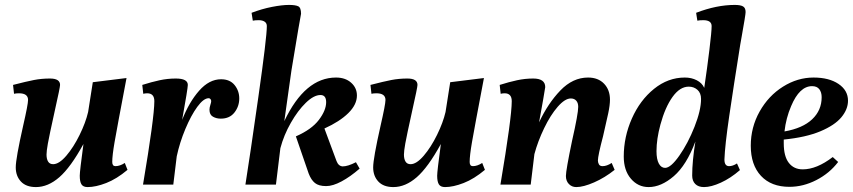

<svg xmlns="http://www.w3.org/2000/svg" viewBox="-20 -750 3465 780"><path d="M44 -70Q44 -106 74 -239Q94 -326 94 -344Q94 -371 57 -371Q45 -371 37 -369L33 -405Q87 -419 118 -425Q149 -431 183 -431Q224 -431 224 -405Q224 -395 203 -302Q180 -198 174.5 -167Q169 -136 169 -122Q169 -104 175.5 -93.5Q182 -83 196 -83Q220 -83 249.5 -117.5Q279 -152 303.5 -202Q328 -252 338 -295L357 -416L494 -433Q455 -228 445.5 -173Q436 -118 436 -92Q436 -75 449 -75Q467 -75 487 -88L498 -60Q454 -23 411.5 -6.5Q369 10 336 10Q318 10 311 -1Q304 -12 304 -36Q304 -54 319 -165Q267 -70 221 -30Q175 10 126 10Q86 10 65 -12.5Q44 -35 44 -70Z M607 -339Q607 -371 578 -371Q570 -371 562 -369L558 -405Q596 -417 628.5 -424Q661 -431 694 -431Q743 -431 743 -405Q743 -391 720 -263Q748 -335 789 -381.5Q830 -428 878 -428Q914 -428 933 -404.5Q952 -381 952 -350Q952 -318 932.5 -293Q913 -268 877 -268Q859 -268 845 -276Q831 -284 831 -304Q831 -313 834.5 -323.5Q838 -334 838 -339Q838 -344 835 -347.5Q832 -351 828 -351Q807 -351 781.5 -316Q756 -281 733 -226Q710 -171 698 -115L684 0H561Q607 -273 607 -339Z M1234 -45 1182 -196Q1246 -224 1275.5 -263Q1305 -302 1305 -335Q1305 -364 1282 -364Q1255 -364 1222.5 -332.5Q1190 -301 1161.5 -251Q1133 -201 1119 -148L1101 0H977Q995 -113 1029.5 -355.5Q1064 -598 1064 -644Q1064 -656 1055 -662Q1046 -668 1031 -668Q1016 -668 1007 -666L1002 -698Q1044 -714 1085 -722Q1126 -730 1154 -730Q1180 -730 1191.5 -724.5Q1203 -719 1203 -694Q1201 -688 1164 -464L1135 -258Q1219 -435 1345 -435Q1383 -435 1406.5 -414Q1430 -393 1430 -362Q1430 -325 1395 -290.5Q1360 -256 1298 -228L1347 -96Q1355 -75 1372 -74Q1393 -74 1426 -91L1441 -65Q1403 -32 1367.5 -13Q1332 6 1305 6Q1275 6 1259.5 -6.5Q1244 -19 1234 -45Z M1496 -70Q1496 -106 1526 -239Q1546 -326 1546 -344Q1546 -371 1509 -371Q1497 -371 1489 -369L1485 -405Q1539 -419 1570 -425Q1601 -431 1635 -431Q1676 -431 1676 -405Q1676 -395 1655 -302Q1632 -198 1626.5 -167Q1621 -136 1621 -122Q1621 -104 1627.5 -93.5Q1634 -83 1648 -83Q1672 -83 1701.5 -117.5Q1731 -152 1755.5 -202Q1780 -252 1790 -295L1809 -416L1946 -433Q1907 -228 1897.5 -173Q1888 -118 1888 -92Q1888 -75 1901 -75Q1919 -75 1939 -88L1950 -60Q1906 -23 1863.5 -6.5Q1821 10 1788 10Q1770 10 1763 -1Q1756 -12 1756 -36Q1756 -54 1771 -165Q1719 -70 1673 -30Q1627 10 1578 10Q1538 10 1517 -12.5Q1496 -35 1496 -70Z M2279 -35Q2279 -58 2304 -178Q2329 -288 2329 -316Q2329 -332 2321 -341Q2313 -350 2299 -350Q2275 -350 2245.5 -316Q2216 -282 2190.5 -229Q2165 -176 2151 -124L2136 0H2013Q2059 -273 2059 -339Q2059 -371 2030 -371Q2022 -371 2014 -369L2010 -405Q2048 -417 2080.5 -424Q2113 -431 2146 -431Q2195 -431 2195 -396Q2191 -368 2170 -253Q2206 -330 2256.5 -382.5Q2307 -435 2369 -435Q2410 -435 2434 -410Q2458 -385 2458 -345Q2458 -323 2451 -290Q2444 -257 2430 -197Q2409 -117 2409 -98Q2409 -90 2413 -82.5Q2417 -75 2428 -75Q2445 -75 2465 -88L2477 -60Q2437 -28 2393.5 -9Q2350 10 2321 10Q2303 10 2291 -2.5Q2279 -15 2279 -35Z M2514 -114Q2514 -194 2547 -268.5Q2580 -343 2637 -389Q2694 -435 2762 -435Q2789 -435 2810.5 -424Q2832 -413 2841 -393Q2853 -474 2862 -548Q2871 -622 2871 -644Q2871 -668 2837 -668Q2822 -668 2813 -666L2808 -698Q2891 -730 2965 -730Q2988 -730 2998.5 -724Q3009 -718 3009 -701Q3009 -690 2993 -601L2987 -567Q2960 -398 2942.5 -278.5Q2925 -159 2923 -102Q2923 -75 2942 -75Q2957 -75 2974 -86L2986 -59Q2948 -26 2908.5 -8Q2869 10 2840 10Q2817 10 2804.5 -2.5Q2792 -15 2792 -37Q2792 -95 2805 -175Q2769 -79 2717.5 -34.5Q2666 10 2615 10Q2572 10 2543 -24Q2514 -58 2514 -114ZM2828 -348Q2828 -372 2813.5 -385Q2799 -398 2778 -398Q2742 -398 2712 -356Q2682 -314 2663 -244Q2647 -185 2647 -136Q2647 -103 2656.5 -85.5Q2666 -68 2682 -68Q2705 -68 2740 -118Q2775 -168 2801.5 -235Q2828 -302 2828 -348Z M3030 -158Q3030 -233 3066 -297Q3102 -361 3161 -398Q3220 -435 3285 -435Q3348 -435 3386.5 -409Q3425 -383 3425 -341Q3425 -306 3398 -273.5Q3371 -241 3312.5 -216.5Q3254 -192 3164 -183V-168Q3164 -115 3184.5 -88.5Q3205 -62 3241 -62Q3298 -62 3363 -112L3385 -92Q3350 -46 3296.5 -18.5Q3243 9 3187 9Q3113 9 3071.5 -35.5Q3030 -80 3030 -158ZM3318 -355Q3318 -375 3308.5 -387.5Q3299 -400 3279 -400Q3228 -400 3194 -319Q3173 -270 3167 -216Q3241 -229 3279.5 -265.5Q3318 -302 3318 -355Z"/></svg>

Font: Unna
Style: Bold Italic
Weight: 700
Italic angle: -8.05°
Designer: Jorge de Buen Unna
Foundry: Omnibus-Type
Version: Version 2.008